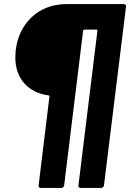

<svg xmlns="http://www.w3.org/2000/svg" viewBox="-20 -720 637 940"><path d="M586 -700Q597 -700 597 -688L489 188Q488 193 484.5 196.5Q481 200 476 200H374Q369 200 366 196.5Q363 193 364 188L457 -570Q457 -575 453 -575H393Q389 -575 387 -570L294 188Q293 193 289.5 196.5Q286 200 281 200H179Q174 200 171 196.5Q168 193 169 188L222 -247Q223 -251 218 -253Q142 -263 98.5 -312.5Q55 -362 55 -440Q55 -451 57 -475Q70 -576 137.5 -638Q205 -700 308 -700Z"/></svg>

Font: Barlow Semi Condensed ExtraBold
Style: Italic
Weight: 800
Width: 4
Italic angle: -7°
Designer: Jeremy Tribby
Foundry: Tribby Type
Version: Version 1.408